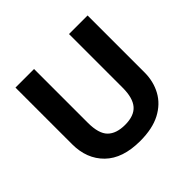

<svg xmlns="http://www.w3.org/2000/svg" viewBox="-174 -904 1103 1103"><g transform="rotate(-45 378.0 -352.0)"><path d="M671 -252Q671 -178 638.5 -118.5Q606 -59 540.5 -24.5Q475 10 375 10Q233 10 159 -62.5Q85 -135 85 -254V-714H236V-277Q236 -189 272 -153Q308 -117 379 -117Q453 -117 486.5 -156Q520 -195 520 -278V-714H671Z"/></g></svg>

Font: Noto Sans Tai Tham
Style: Bold
Weight: 700
Designer: Monotype Design Team 2013. Revised by David WIlliams 2020
Foundry: Monotype Imaging Inc.
Version: Version 2.002; ttfautohint (v1.8.4.7-5d5b)